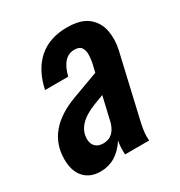

<svg xmlns="http://www.w3.org/2000/svg" viewBox="-132 -614 673 718"><g transform="rotate(-30 204.0 -255.0)"><path d="M99 10Q54 10 28.5 -18Q3 -46 3 -97Q3 -225 156 -280L265 -320L274 -358Q277 -374 277.5 -391.5Q278 -409 270 -421.5Q262 -434 240 -434Q189 -434 170 -358H70Q87 -437 134.5 -478.5Q182 -520 257 -520Q317 -520 347.5 -495Q378 -470 385.5 -430.5Q393 -391 383 -348L319 -71Q315 -52 313 -35Q311 -18 313 0H209Q208 -13 208.5 -27.5Q209 -42 212 -58Q168 10 99 10ZM114 -121Q114 -100 126 -88Q138 -76 160 -76Q205 -76 221 -128L246 -235L204 -219Q114 -184 114 -121Z"/></g></svg>

Font: Instrument Sans Condensed SemiBold Italic
Style: Regular
Weight: 600
Width: 3
Italic angle: -13°
Designer: Rodrigo Fuenzalida
Foundry: fragTYPE
Version: Version 1.000; ttfautohint (v1.8.4.7-5d5b);gftools[0.9.28]